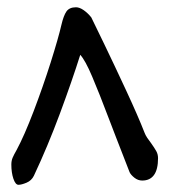

<svg xmlns="http://www.w3.org/2000/svg" viewBox="-20 -581 472 528"><path d="M298.8 -204.1 279.3 -254.9Q252.9 -324.7 233.6 -370.1Q214.4 -415.5 200.7 -430.2Q178.2 -358.9 144.8 -268.8Q111.3 -178.7 73.2 -97.7Q66.9 -84.5 53 -78.6Q39.1 -72.8 30.8 -72.8Q22.5 -72.8 16.8 -89.6Q11.2 -106.4 11.2 -128.4Q11.2 -138.7 14.6 -147Q18.1 -155.3 25.9 -168.9Q46.9 -208 72.5 -275.1Q98.1 -342.3 119.4 -409.4Q140.6 -476.6 148.9 -512.7Q154.8 -538.1 162.8 -549.6Q170.9 -561 189 -561Q198.7 -561 210.2 -553Q221.7 -544.9 231 -533.2Q239.3 -516.6 266.8 -459.5Q294.4 -402.3 327.1 -331.8Q359.9 -261.2 377.4 -216.3Q379.9 -209.5 384.8 -202.1Q389.6 -194.8 395 -188Q404.8 -174.3 409.7 -165.5Q414.6 -156.7 414.6 -146Q414.6 -115.2 403.6 -99.9Q392.6 -84.5 371.1 -84.5Q359.4 -84.5 349.6 -92.3Q339.8 -100.1 336.4 -107.4Z"/></svg>

Font: Dekko
Style: Regular
Weight: 400
Designer: Multiple
Foundry: Sorkin Type
Version: Version 2.001